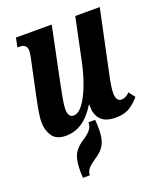

<svg xmlns="http://www.w3.org/2000/svg" viewBox="-142 -629 813 958"><g transform="rotate(-20 265.0 -150.0)"><path d="M125 10Q74 10 53 -21.5Q32 -53 32 -96Q32 -116 37 -147Q42 -178 51 -221L89 -400Q93 -417 95 -429Q97 -441 97 -452Q97 -487 59 -487H47L57 -536H247L186 -241Q178 -201 172 -168Q166 -135 166 -114Q166 -99 172 -85.5Q178 -72 195 -72Q221 -72 245.5 -105Q270 -138 290.5 -192Q311 -246 324 -307L372 -536H502L432 -204Q426 -177 422 -152Q418 -127 418 -108Q418 -89 425 -77Q432 -65 447 -65Q469 -65 491 -87L516 -54Q497 -30 467 -10Q437 10 390 10Q337 10 312 -15.5Q287 -41 287 -83V-96H284Q250 -41 211 -15.5Q172 10 125 10ZM132 236Q127 173 138 132Q149 91 196 60Q224 42 238 26Q252 10 253 -15H288Q292 33 288.5 65.5Q285 98 271.5 120.5Q258 143 230 162Q190 189 179.5 203.5Q169 218 168 236Z"/></g></svg>

Font: Noto Serif ExtraCondensed
Style: Bold Italic
Weight: 700
Width: 2
Italic angle: -12°
Designer: Monotype Design Team
Foundry: Monotype Imaging Inc.
Version: Version 2.013; ttfautohint (v1.8.4.7-5d5b)